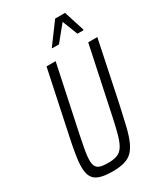

<svg xmlns="http://www.w3.org/2000/svg" viewBox="-221 -983 921 1077"><g transform="rotate(-30 239.5 -444.0)"><path d="M178 8Q126 8 95 -2.5Q64 -13 50.5 -36.5Q37 -60 37 -101Q37 -135 45 -183Q53 -231 67 -296L150 -688H209L119 -263Q108 -211 101.5 -174Q95 -137 95 -112Q95 -86 103 -71.5Q111 -57 129.5 -51.5Q148 -46 179 -46Q216 -46 239 -55Q262 -64 277 -87.5Q292 -111 304 -153.5Q316 -196 330 -263L420 -688H479L397 -296Q381 -223 368.5 -171Q356 -119 340.5 -84Q325 -49 304.5 -29Q284 -9 253 -0.5Q222 8 178 8ZM228 -760 229 -765 326 -896H390L432 -765L431 -760H392L353 -859L272 -760Z"/></g></svg>

Font: Saira Condensed Light
Style: Italic
Weight: 300
Width: 3
Italic angle: -12°
Designer: Hector Gatti with collaboration of the Omnibus-Type team
Foundry: Omnibus-Type
Version: Version 1.101